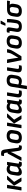

<svg xmlns="http://www.w3.org/2000/svg" viewBox="2780 -3532 936 6537"><g transform="rotate(-90 3248.5 -263.0)"><path d="M355 0Q345 0 341 -7L197 -244Q194 -250 198 -257L397 -485Q403 -492 413 -492H525Q531 -492 532.5 -487.5Q534 -483 529 -477L324 -251L468 -14Q471 -8 468 -4Q465 0 459 0ZM44 0Q33 0 34 -12L109 -480Q110 -492 122 -492H214Q226 -492 224 -480L149 -12Q147 0 137 0Z M653 12Q583 12 555 -36Q527 -84 541 -170L565 -320Q581 -417 631.5 -460.5Q682 -504 757 -504Q801 -504 836.5 -489Q872 -474 894 -453L899 -480Q900 -492 911 -492H995Q1007 -492 1005 -480L951 -133Q946 -102 952 -94Q958 -86 973 -86Q982 -86 990 -86.5Q998 -87 1004 -88Q1015 -90 1013 -77L1001 -7Q1000 3 987 5Q974 8 960.5 10Q947 12 930 12Q831 12 833 -70Q789 -32 746.5 -10Q704 12 653 12ZM657 -182Q643 -90 710 -90Q738 -90 768 -104.5Q798 -119 839 -153L873 -369Q851 -385 826.5 -394.5Q802 -404 779 -404Q735 -404 709.5 -379.5Q684 -355 676 -299Z M1495 12Q1456 12 1432 0Q1408 -12 1395 -44.5Q1382 -77 1375 -138L1357 -252Q1354 -277 1351 -306Q1348 -335 1346 -365H1345Q1332 -335 1318 -305.5Q1304 -276 1289 -247L1165 -10Q1161 0 1151 0H1051Q1037 0 1045 -14L1287 -463Q1292 -472 1301 -472H1326L1314 -546Q1309 -578 1296 -587.5Q1283 -597 1256 -597Q1247 -597 1237 -596.5Q1227 -596 1216 -594Q1204 -592 1206 -605L1217 -677Q1218 -687 1229 -689Q1243 -692 1261 -693.5Q1279 -695 1296 -695Q1360 -695 1389.5 -666.5Q1419 -638 1428 -566L1485 -137Q1490 -106 1500.5 -96Q1511 -86 1530 -86Q1537 -86 1544 -86Q1551 -86 1561 -88Q1574 -90 1572 -77L1561 -7Q1559 4 1548 6Q1534 8 1520 10Q1506 12 1495 12Z M1831 12Q1724 12 1673.5 -43Q1623 -98 1640 -199L1659 -310Q1691 -504 1895 -504Q2000 -504 2051.5 -450.5Q2103 -397 2087 -294L2070 -186Q2054 -84 1995 -36Q1936 12 1831 12ZM1841 -89Q1893 -89 1920 -114Q1947 -139 1957 -197L1971 -285Q1981 -346 1959 -374.5Q1937 -403 1885 -403Q1833 -403 1806.5 -378Q1780 -353 1771 -295L1756 -206Q1747 -148 1767 -118.5Q1787 -89 1841 -89Z M2474 0Q2464 0 2460 -7L2316 -244Q2313 -250 2317 -257L2516 -485Q2522 -492 2532 -492H2644Q2650 -492 2651.5 -487.5Q2653 -483 2648 -477L2443 -251L2587 -14Q2590 -8 2587 -4Q2584 0 2578 0ZM2163 0Q2152 0 2153 -12L2228 -480Q2229 -492 2241 -492H2333Q2345 -492 2343 -480L2268 -12Q2266 0 2256 0Z M2772 12Q2702 12 2674 -36Q2646 -84 2660 -170L2684 -320Q2700 -417 2750.5 -460.5Q2801 -504 2876 -504Q2920 -504 2955.5 -489Q2991 -474 3013 -453L3018 -480Q3019 -492 3030 -492H3114Q3126 -492 3124 -480L3070 -133Q3065 -102 3071 -94Q3077 -86 3092 -86Q3101 -86 3109 -86.5Q3117 -87 3123 -88Q3134 -90 3132 -77L3120 -7Q3119 3 3106 5Q3093 8 3079.5 10Q3066 12 3049 12Q2950 12 2952 -70Q2908 -32 2865.5 -10Q2823 12 2772 12ZM2776 -182Q2762 -90 2829 -90Q2857 -90 2887 -104.5Q2917 -119 2958 -153L2992 -369Q2970 -385 2945.5 -394.5Q2921 -404 2898 -404Q2854 -404 2828.5 -379.5Q2803 -355 2795 -299Z M3338 12Q3256 12 3223.5 -26Q3191 -64 3205 -154L3257 -480Q3258 -492 3270 -492H3363Q3374 -492 3372 -480L3320 -148Q3315 -112 3327 -98.5Q3339 -85 3373 -85Q3388 -85 3404.5 -86.5Q3421 -88 3434 -91Q3445 -93 3443 -80L3432 -9Q3430 1 3421 3Q3405 7 3382.5 9.5Q3360 12 3338 12Z M3492 185Q3480 185 3482 173L3561 -322Q3575 -412 3628.5 -458Q3682 -504 3787 -504Q3890 -504 3937 -451Q3984 -398 3969 -301L3951 -187Q3921 12 3752 12Q3720 12 3685.5 4Q3651 -4 3627 -16L3597 173Q3595 185 3584 185ZM3675 -311 3642 -108Q3663 -98 3687.5 -92Q3712 -86 3732 -86Q3779 -86 3805 -114.5Q3831 -143 3840 -201L3855 -300Q3864 -355 3843 -379Q3822 -403 3778 -403Q3733 -403 3707.5 -382Q3682 -361 3675 -311Z M4192 12Q4110 12 4077.5 -26Q4045 -64 4059 -154L4111 -480Q4112 -492 4124 -492H4217Q4228 -492 4226 -480L4174 -148Q4169 -112 4181 -98.5Q4193 -85 4227 -85Q4242 -85 4258.5 -86.5Q4275 -88 4288 -91Q4299 -93 4297 -80L4286 -9Q4284 1 4275 3Q4259 7 4236.5 9.5Q4214 12 4192 12Z M4477 0Q4467 0 4465 -11L4372 -479Q4370 -492 4382 -492H4482Q4493 -492 4494 -482L4536 -229Q4545 -171 4551 -110H4553Q4566 -134 4581 -159.5Q4596 -185 4611 -209L4666 -302Q4685 -335 4698.5 -365Q4712 -395 4718 -432L4726 -480Q4728 -492 4738 -492H4833Q4845 -492 4843 -480L4836 -437Q4829 -393 4810.5 -351.5Q4792 -310 4763 -263L4606 -9Q4601 0 4592 0Z M5056 12Q4949 12 4898.5 -43Q4848 -98 4865 -199L4884 -310Q4916 -504 5120 -504Q5225 -504 5276.5 -450.5Q5328 -397 5312 -294L5295 -186Q5279 -84 5220 -36Q5161 12 5056 12ZM5066 -89Q5118 -89 5145 -114Q5172 -139 5182 -197L5196 -285Q5206 -346 5184 -374.5Q5162 -403 5110 -403Q5058 -403 5031.5 -378Q5005 -353 4996 -295L4981 -206Q4972 -148 4992 -118.5Q5012 -89 5066 -89Z M5617 12Q5508 12 5463 -38Q5418 -88 5433 -181L5463 -362Q5467 -390 5462 -398.5Q5457 -407 5440 -407Q5434 -407 5426.5 -406Q5419 -405 5412 -405Q5402 -403 5403 -416L5414 -485Q5416 -495 5428 -498Q5444 -501 5461 -502.5Q5478 -504 5494 -504Q5547 -504 5570 -479.5Q5593 -455 5583 -392L5549 -177Q5535 -87 5623 -87Q5665 -87 5692 -110.5Q5719 -134 5727 -183L5737 -250Q5748 -316 5752 -374.5Q5756 -433 5756 -480Q5756 -492 5768 -492H5861Q5872 -492 5872 -481Q5872 -438 5868.5 -383Q5865 -328 5856 -267L5843 -188Q5827 -84 5774.5 -36Q5722 12 5617 12ZM5650 -545Q5638 -545 5644 -559L5701 -700Q5706 -711 5720 -711H5807Q5814 -711 5815.5 -706.5Q5817 -702 5814 -696L5732 -557Q5726 -545 5712 -545Z M6140 12Q6030 12 5981.5 -41Q5933 -94 5947 -187L5964 -299Q5980 -398 6037.5 -445Q6095 -492 6206 -492H6486Q6498 -492 6497 -480L6484 -405Q6482 -393 6472 -394L6357 -400V-398Q6376 -379 6386 -348Q6396 -317 6388 -265L6374 -180Q6359 -88 6303.5 -38Q6248 12 6140 12ZM6147 -89Q6196 -89 6224 -110.5Q6252 -132 6260 -184L6275 -278Q6284 -332 6271 -359Q6258 -386 6235 -396H6197Q6148 -396 6118 -376Q6088 -356 6079 -297L6062 -186Q6054 -134 6077 -111.5Q6100 -89 6147 -89Z"/></g></svg>

Font: Sofia Sans
Style: Bold Italic
Weight: 700
Italic angle: -9°
Designer: Botio Nikoltchev, Ani Petrova
Foundry: lettersoup
Version: Version 4.101; ttfautohint (v1.8.4.7-5d5b)